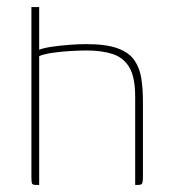

<svg xmlns="http://www.w3.org/2000/svg" viewBox="-20 -524 489 544"><path d="M83 0Q73 0 71 -3.5Q69 -7 69 -22V-504H91V-383Q103 -388 126.5 -391.5Q150 -395 176.5 -397Q203 -399 225 -399Q281 -399 313.5 -387Q346 -375 361 -353Q376 -331 380.5 -301.5Q385 -272 385 -236V-25Q385 -14 384 -8.5Q383 -3 380 -1.5Q377 0 370 0H363V-250Q363 -305 346.5 -333Q330 -361 299 -371Q268 -381 225 -381Q207 -381 180.5 -379.5Q154 -378 129.5 -374.5Q105 -371 91 -365V0Z"/></svg>

Font: Genos Thin
Style: Regular
Weight: 100
Designer: Robert E. Leuschke
Foundry: Robert E. Leuschke
Version: Version 1.010